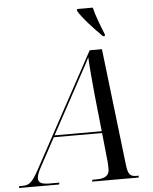

<svg xmlns="http://www.w3.org/2000/svg" viewBox="-121 -995 836 1046"><g transform="rotate(-5 296.5 -472.0)"><path d="M468 -784H478L479 -793C461 -837 436 -900 426 -944H341L339 -934C361 -895 424 -827 468 -784ZM-60 0H159L162 -10H109C66 -10 47 -19 47 -42C47 -57 54 -77 68 -102L153 -259H417L434 -95C434 -85 435 -71 435 -60C435 -26 412 -10 365 -10H342L340 0H594L596 -10H584C548 -10 537 -23 531 -77L456 -714H389L51 -92C13 -22 -3 -10 -41 -10H-58ZM271 -477C310 -551 356 -631 378 -676C380 -631 389 -527 395 -468L416 -269H158Z"/></g></svg>

Font: Noto Serif Display SemiCondensed
Style: Italic
Weight: 400
Width: 4
Italic angle: -12°
Designer: Monotype Design Team
Foundry: Monotype Imaging Inc.
Version: Version 2.009